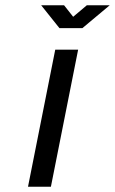

<svg xmlns="http://www.w3.org/2000/svg" viewBox="-20 -713 439 733"><path d="M86.9 0 190.9 -523.4H278.3L174.3 0ZM294.4 -605.5H207L137.2 -692.9H224.6L259.3 -648.9L311.5 -692.9H398.9Z"/></svg>

Font: Qaz
Style: Italic
Weight: 400
Italic angle: -11.25°
Designer: GGBotNet
Foundry: f0n7
Version: 0.70